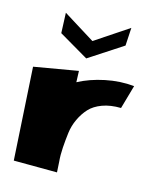

<svg xmlns="http://www.w3.org/2000/svg" viewBox="-113 -860 742 909"><g transform="rotate(15 258.0 -406.0)"><path d="M99 -771 255 -674 417 -782 412 -694 248 -587 103 -672ZM232 -466Q288 -496 360 -511Q432 -526 501 -519L468 -403Q416 -404 377 -389.5Q338 -375 315.5 -350.5Q293 -326 277.5 -293Q262 -260 257.5 -224Q253 -188 250.5 -151Q248 -114 251 -81L254 -30L42 -31L15 -484L230 -521Z"/></g></svg>

Font: LONDON PRESLEY
Style: Regular
Weight: 400
Version: Version 001.000